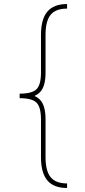

<svg xmlns="http://www.w3.org/2000/svg" viewBox="-20 -791 422 949"><path d="M77.1 -305.7V-328.1Q138.7 -328.1 160.6 -350.1Q182.6 -372.1 182.6 -432.6V-619.1Q182.6 -657.7 190.4 -686.3Q198.2 -714.8 214.1 -733.6Q230 -752.4 254.4 -761.7Q278.8 -771 311.5 -771V-748.5Q255.9 -748.5 230.5 -718Q205.1 -687.5 205.1 -619.1V-432.6Q205.1 -397.5 198.2 -373.3Q191.4 -349.1 176.5 -334.2Q161.6 -319.3 137.2 -312.5Q112.8 -305.7 77.1 -305.7ZM311.5 138.2Q278.8 138.2 254.4 128.9Q230 119.6 214.1 100.8Q198.2 82 190.4 53.5Q182.6 24.9 182.6 -13.7V-200.2Q182.6 -261.2 160.6 -283.4Q138.7 -305.7 77.1 -305.7V-328.1Q112.8 -328.1 137.2 -321.3Q161.6 -314.5 176.5 -299.3Q191.4 -284.2 198.2 -259.8Q205.1 -235.4 205.1 -200.2V-13.7Q205.1 54.2 230.5 85Q255.9 115.7 311.5 115.7ZM77.1 -305.7V-328.1H152.3V-305.7Z"/></svg>

Font: Inter 18pt Thin
Style: Regular
Weight: 250
Designer: Rasmus Andersson
Foundry: rsms
Version: Version 4.001;git-66647c0bb